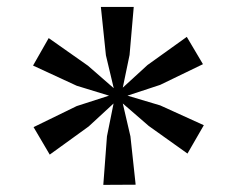

<svg xmlns="http://www.w3.org/2000/svg" viewBox="-20 -843 682 552"><path d="M277 -311.5 287.5 -451 306.5 -545.5 235 -479.5 123 -398.5 76.5 -477.5 200.5 -538 293.5 -568 200.5 -596.5 75 -654.5 120 -733.5 233 -654 307 -589.5 284.5 -684 270 -823H364.5L352.5 -685L333 -591L404 -656L517 -737L563.5 -658.5L440.5 -599L346.5 -568L440.5 -540L566 -483L519 -401.5L407.5 -481L333 -545.5L355 -451L370 -312Z"/></svg>

Font: Merriweather 20pt
Style: Regular
Weight: 400
Version: Version 2.100